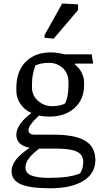

<svg xmlns="http://www.w3.org/2000/svg" viewBox="-20 -835 565 1079"><path d="M364.7 -373Q364.7 -424.3 332.5 -453.1Q300.3 -481.9 255.4 -481.9Q210.4 -481.9 179.2 -467.3Q159.7 -417 159.7 -363.3V-344.7Q159.7 -296.9 194.3 -267.6Q229 -238.3 272 -238.3Q314.9 -238.3 345.2 -252.9Q364.7 -289.6 364.7 -354.5ZM123 105Q123 139.6 159.2 152.3Q195.3 165 258.8 164.6Q371.1 164.6 429.7 139.6Q447.8 114.3 447.8 74.2Q447.3 34.2 412.1 17.1Q377 0 290 0H200.7Q123 57.6 123 105ZM267.1 -540.5Q299.8 -540.5 341.8 -529.8H495.1L503.9 -477.5H402.3L400.4 -472.7Q421.4 -458.5 437 -430.2Q452.6 -401.9 452.6 -371.1V-358.9Q453.1 -277.3 399.4 -228.5Q345.7 -179.7 257.3 -179.7Q225.6 -179.7 199.2 -185.5Q140.1 -130.9 140.1 -104.5Q140.1 -78.1 174.8 -78.1H284.2Q400.4 -78.1 458 -44.4Q515.6 -10.7 516.1 64.9Q515.6 140.6 448.2 181.6Q380.9 222.7 264.6 223.1Q148.4 223.1 96.7 200.2Q44.9 177.2 44.9 126.5Q44.9 62 147 -4.4Q71.8 -19 71.8 -77.6Q71.8 -136.2 156.2 -199.7Q114.3 -219.7 92.8 -253.9Q71.3 -288.1 71.8 -327.1V-339.8Q71.8 -435.5 125 -488.3Q178.2 -541 267.1 -540.5ZM230.5 -638.2 329.6 -815.4 418.5 -810.5V-778.3L281.7 -617.7L230.5 -622.6Z"/></svg>

Font: NoticiaText-Regular
Style: Regular
Weight: 400
Designer: JM Sole
Foundry: JM Sole
Version: Version 1.003